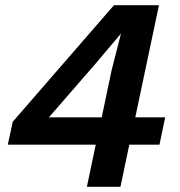

<svg xmlns="http://www.w3.org/2000/svg" viewBox="-20 -718 690 738"><path d="M314 0 348 -162H10L29 -250L418 -698H591L500 -267H615L593 -162H477L443 0ZM168 -267H371L409 -448L445 -589L347 -473Z"/></svg>

Font: Azeret Mono Thin Medium
Style: Italic
Weight: 500
Italic angle: -12°
Version: Version 1.002